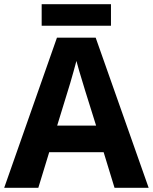

<svg xmlns="http://www.w3.org/2000/svg" viewBox="-20 -897 730 917"><path d="M527 0 475 -170H215L163 0H0L252 -717H437L690 0ZM387 -463Q382 -480 374 -506Q366 -532 358 -559Q350 -586 345 -606Q340 -586 331.5 -556.5Q323 -527 315.5 -500.5Q308 -474 304 -463L253 -297H439ZM510 -877V-774H179V-877Z"/></svg>

Font: Noto Sans Ethiopic
Style: Bold
Weight: 700
Designer: Monotype Design Team
Foundry: Monotype Imaging Inc.
Version: Version 2.102; ttfautohint (v1.8.4.7-5d5b)